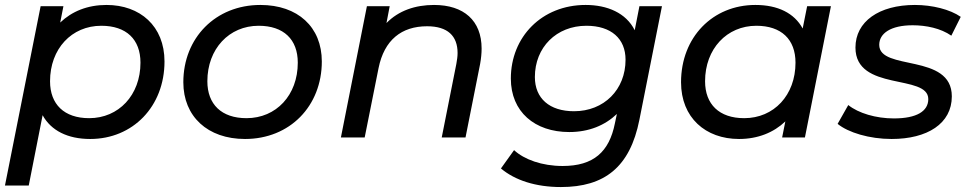

<svg xmlns="http://www.w3.org/2000/svg" viewBox="-20 -555 3914 775"><path d="M410 -535C333 -535 270 -509 223 -464L236 -530H144L0 194H96L152 -90C186 -28 253 6 344 6C516 6 644 -125 644 -307C644 -450 545 -535 410 -535ZM340 -78C239 -78 182 -134 182 -227C182 -358 269 -451 389 -451C490 -451 547 -396 547 -302C547 -171 459 -78 340 -78Z M969 6C1150 6 1279 -127 1279 -307C1279 -446 1182 -535 1031 -535C850 -535 720 -402 720 -223C720 -85 818 6 969 6ZM975 -78C874 -78 817 -134 817 -227C817 -358 905 -451 1024 -451C1125 -451 1182 -396 1182 -302C1182 -171 1095 -78 975 -78Z M1732 -535C1656 -535 1589 -512 1540 -462L1553 -530H1461L1356 0H1452L1508 -280C1531 -394 1601 -449 1704 -449C1787 -449 1827 -410 1827 -341C1827 -328 1825 -313 1822 -297L1763 0H1859L1918 -297C1922 -319 1924 -340 1924 -359C1924 -472 1852 -535 1732 -535Z M2561 -530 2542 -433C2507 -503 2431 -535 2344 -535C2167 -535 2042 -406 2042 -238C2042 -104 2138 -22 2278 -22C2357 -22 2422 -49 2470 -95L2462 -57C2439 58 2376 115 2251 115C2168 115 2096 89 2055 51L2002 125C2059 173 2143 200 2244 200C2420 200 2523 120 2561 -72L2652 -530ZM2297 -106C2198 -106 2139 -158 2139 -244C2139 -364 2226 -451 2347 -451C2447 -451 2505 -399 2505 -314C2505 -193 2418 -106 2297 -106Z M3238 -530 3220 -440C3186 -502 3120 -535 3029 -535C2857 -535 2729 -405 2729 -223C2729 -80 2828 6 2963 6C3039 6 3103 -20 3150 -65L3137 0H3229L3334 -530ZM2984 -78C2883 -78 2826 -134 2826 -227C2826 -358 2914 -451 3033 -451C3134 -451 3191 -396 3191 -302C3191 -171 3104 -78 2984 -78Z M3579 6C3723 6 3822 -56 3822 -166C3822 -342 3529 -267 3529 -374C3529 -420 3575 -453 3664 -453C3718 -453 3777 -441 3820 -411L3858 -487C3815 -517 3743 -535 3673 -535C3528 -535 3433 -468 3433 -363C3433 -184 3727 -258 3727 -155C3727 -106 3680 -77 3588 -77C3516 -77 3445 -98 3404 -131L3361 -55C3404 -20 3489 6 3579 6Z"/></svg>

Font: AWKNG-Font Medium
Style: Italic
Weight: 500
Italic angle: -11.3°
Designer: Awakening Church
Foundry: Awakening Church
Version: Version 1.700;PS 001.700;hotconv 1.0.88;makeotf.lib2.5.64775